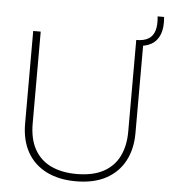

<svg xmlns="http://www.w3.org/2000/svg" viewBox="-58 -909 851 969"><g transform="rotate(5 367.5 -424.5)"><path d="M362 8Q276 8 213 -23.5Q150 -55 116 -115Q82 -175 82 -260V-729H120V-264Q120 -185 149.5 -132.5Q179 -80 233.5 -54.5Q288 -29 362 -29Q445 -29 498.5 -58Q552 -87 578 -140Q604 -193 604 -264V-729H641V-260Q641 -180 609 -119.5Q577 -59 515 -25.5Q453 8 362 8ZM604 -700V-729Q642 -729 665 -742.5Q688 -756 697 -784.5Q706 -813 701 -857H734Q739 -805 726 -770Q713 -735 682.5 -717.5Q652 -700 604 -700Z"/></g></svg>

Font: Mona Sans ExtraLight
Style: Regular
Weight: 200
Designer: Deni Anggara
Foundry: GitHub
Version: Version 2.000